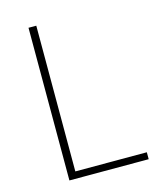

<svg xmlns="http://www.w3.org/2000/svg" viewBox="-110 -804 728 882"><g transform="rotate(-15 254.0 -363.0)"><path d="M110 -726H147V-33H487V0H110Z"/></g></svg>

Font: Noto Sans CJK TC Thin
Style: Regular
Weight: 250
Designer: Ryoko NISHIZUKA ???? (kana & ideographs); Paul D. Hunt (Latin, Greek & Cyrillic); Wenlong ZHANG ??? (bopomofo); Sandoll 
Foundry: Adobe Systems Incorporated
Version: Version 1.004 January 19, 2016